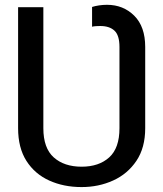

<svg xmlns="http://www.w3.org/2000/svg" viewBox="-20 -757 668 787"><path d="M314.5 9.8Q240.7 9.8 181.6 -17.1Q122.6 -43.9 88.4 -97.4Q54.2 -150.9 54.2 -231.4V-727.5H157.7V-231.4Q157.7 -149.9 200.4 -111.8Q243.2 -73.7 314.5 -73.7Q385.3 -73.7 427.5 -111.8Q469.7 -149.9 469.7 -231.4V-564.5Q469.7 -612.3 449.2 -631.3Q428.7 -650.4 391.1 -650.4Q384.8 -650.4 374.5 -649.9Q364.3 -649.4 357.4 -647.5V-728.5Q369.6 -732.4 386 -734.9Q402.3 -737.3 418.5 -737.3Q485.4 -737.3 530.3 -692.6Q575.2 -647.9 575.2 -564.5V-231.4Q575.2 -151.4 539.1 -97.7Q502.9 -43.9 443.6 -17.1Q384.3 9.8 314.5 9.8Z"/></svg>

Font: Inter 17pt
Style: Regular
Weight: 400
Version: Version 4.001;git-66647c0bb